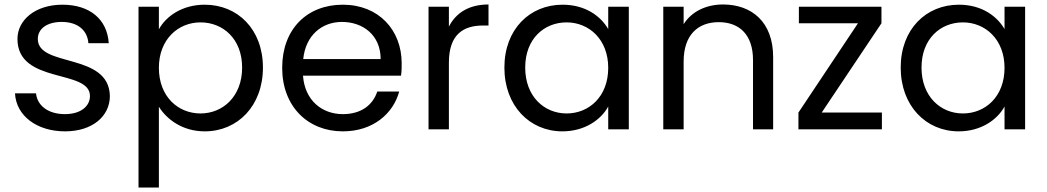

<svg xmlns="http://www.w3.org/2000/svg" viewBox="-20 -578 4678 858"><path d="M471 -149C467 -345 149 -275 149 -404C149 -448 188 -480 256 -480C329 -480 371 -441 375 -385H466C459 -493 380 -557 259 -557C137 -557 58 -488 58 -404C58 -200 382 -271 382 -149C382 -104 342 -68 270 -68C193 -68 146 -108 141 -161H47C52 -61 144 9 271 9C392 9 471 -58 471 -149Z M1062 -276C1062 -147 976 -71 876 -71C776 -71 690 -146 690 -275C690 -402 776 -478 876 -478C976 -478 1062 -405 1062 -276ZM690 260V-101C725 -45 795 9 895 9C1042 9 1155 -105 1155 -276C1155 -447 1042 -557 895 -557C795 -557 722 -506 690 -447V-548H599V260Z M1508 -480C1602 -480 1681 -421 1681 -314H1335C1346 -421 1419 -480 1508 -480ZM1666 -169C1646 -109 1595 -68 1512 -68C1419 -68 1342 -129 1334 -240H1772C1775 -259 1775 -275 1775 -295C1775 -444 1672 -557 1512 -557C1352 -557 1241 -448 1241 -275C1241 -102 1356 9 1512 9C1647 9 1737 -70 1764 -169Z M1986 -298C1986 -425 2051 -464 2139 -464H2163V-558C2075 -558 2017 -520 1986 -459V-548H1895V0H1986Z M2698 -275C2698 -146 2612 -71 2512 -71C2412 -71 2327 -147 2327 -276C2327 -405 2412 -478 2512 -478C2612 -478 2698 -402 2698 -275ZM2234 -276C2234 -105 2347 9 2493 9C2593 9 2666 -43 2698 -102V0H2790V-548H2698V-448C2665 -505 2597 -557 2494 -557C2347 -557 2234 -447 2234 -276Z M3345 0H3435V-323C3435 -480 3339 -558 3211 -558C3136 -558 3071 -527 3035 -470V-548H2944V0H3035V-303C3035 -422 3099 -479 3192 -479C3284 -479 3345 -423 3345 -310Z M3919 -548H3550V-474H3814L3548 -75V0H3921V-75H3652L3919 -474Z M4469 -275C4469 -146 4383 -71 4283 -71C4183 -71 4098 -147 4098 -276C4098 -405 4183 -478 4283 -478C4383 -478 4469 -402 4469 -275ZM4005 -276C4005 -105 4118 9 4264 9C4364 9 4437 -43 4469 -102V0H4561V-548H4469V-448C4436 -505 4368 -557 4265 -557C4118 -557 4005 -447 4005 -276Z"/></svg>

Font: Matrixport Regular
Style: Regular
Weight: 400
Designer: Ninad Kale (Devanagari), Jonny Pinhorn (Latin)
Foundry: Indian Type Foundry
Version: Version 3.200;PS 1.000;hotconv 16.6.54;makeotf.lib2.5.65590